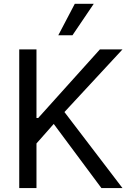

<svg xmlns="http://www.w3.org/2000/svg" viewBox="-20 -959 661 979"><path d="M78.1 -707H166V-357.4H174.8L489.3 -707H604.5L308.6 -387.7L604.5 0H497.1L253.9 -327.1L166 -227.5V0H78.1ZM361.3 -939.5H458L349.6 -779.3H277.3Z"/></svg>

Font: Pretendard GOV
Style: Regular
Weight: 400
Designer: Base glyphs from Inter by Rasmus Andersson; Hangeul glyphs from Noto Sans CJK(Source Han Sans) by Jang Soo-young and Kan
Foundry: Kil Hyung-jin
Version: Version 1.309